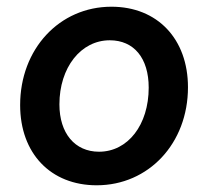

<svg xmlns="http://www.w3.org/2000/svg" viewBox="-20 -536 621 572"><path d="M268 16C423 16 540 -109 540 -276C540 -420 449 -516 312 -516C157 -516 40 -390 40 -223C40 -79 131 16 268 16ZM275 -84C203 -84 157 -139 157 -225C157 -335 221 -416 307 -416C379 -416 423 -363 423 -275C423 -164 361 -84 275 -84Z"/></svg>

Font: Uncut Sans Semibold Italic
Style: Regular
Weight: 600
Italic angle: -11°
Designer: Kasper Nordkvist
Foundry: UNCUT.wtf
Version: Version 1.304;Glyphs 3.2 (3246)